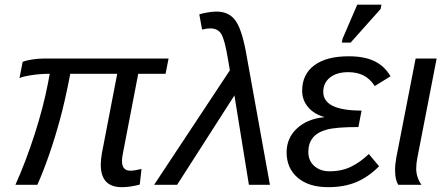

<svg xmlns="http://www.w3.org/2000/svg" viewBox="-20 -773 1864 803"><path d="M490.2 -99.1Q490.2 -59.1 525.4 -59.1Q542.5 -59.1 571.8 -66.4L564.5 -1Q523.9 9.8 489.3 9.8Q401.4 9.8 401.4 -84.5Q401.4 -104.5 406.2 -132.3L470.2 -464.4H273.9Q252 -350.1 230.2 -271Q208.5 -191.9 184.8 -124Q161.1 -56.2 136.2 0H44.4Q87.9 -96.7 124.8 -211.2Q161.6 -325.7 180.7 -425.3L188 -464.4Q148.4 -464.4 111.8 -458.7Q75.2 -453.1 61.5 -446.3L74.7 -514.2Q87.9 -520 114 -524.2Q140.1 -528.3 167 -528.3H685.1L672.4 -464.4H558.1L493.7 -129.9Q490.2 -112.8 490.2 -99.1Z M941.4 -479 933.1 -527.3Q920.4 -604.5 906.2 -629.4Q892.1 -654.3 858.9 -654.3Q844.7 -654.3 825.2 -649.4L813.5 -712.9Q824.2 -716.8 846.4 -720.7Q868.7 -724.6 885.7 -724.6Q936 -724.6 963.1 -689.2Q990.2 -653.8 1008.3 -557.1L1108.9 0H1021L960.4 -374L720.7 0H624.5Z M1357.9 -56.6Q1409.7 -56.6 1449 -76.2Q1488.3 -95.7 1522.5 -128.9L1565.4 -77.6Q1519.5 -31.7 1469.2 -11Q1418.9 9.8 1352.1 9.8Q1271.5 9.8 1225.1 -29.8Q1178.7 -69.3 1178.7 -135.7Q1178.7 -195.8 1221.9 -235.8Q1265.1 -275.9 1335.4 -282.7L1335.9 -283.7Q1293 -295.9 1268.3 -325.2Q1243.7 -354.5 1243.7 -393.6Q1243.7 -461.9 1294.4 -499.8Q1345.2 -537.6 1438 -537.6Q1503.9 -537.6 1545.9 -517.3Q1587.9 -497.1 1613.3 -454.1L1547.4 -413.1Q1527.3 -443.8 1500.2 -457.5Q1473.1 -471.2 1436.5 -471.2Q1388.2 -471.2 1360.1 -448.7Q1332 -426.3 1332 -388.7Q1332 -310.5 1492.2 -310.5L1479 -241.7Q1386.7 -241.7 1346.9 -231Q1307.1 -220.2 1288.3 -196.8Q1269.5 -173.3 1269.5 -137.2Q1269.5 -100.6 1294.7 -78.6Q1319.8 -56.6 1357.9 -56.6ZM1409.7 -594.7 1412.6 -610.8 1474.1 -753.4H1575.2L1571.8 -735.4L1446.3 -594.7Z M1720.7 -67.9Q1720.7 -31.7 1742.7 0H1646Q1632.3 -19.5 1632.3 -61Q1632.3 -86.4 1637.7 -115.2L1718.3 -528.3H1806.2L1725.1 -110.8Q1720.7 -88.9 1720.7 -67.9Z"/></svg>

Font: Liberation Sans
Style: Italic
Weight: 400
Italic angle: -12°
Designer: Steve Matteson
Foundry: Ascender Corporation
Version: Version 2.1.5